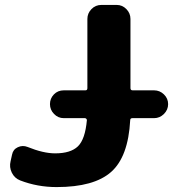

<svg xmlns="http://www.w3.org/2000/svg" viewBox="-20 -750 724 780"><path d="M62 -17Q39 -26 28 -48.5Q17 -71 23 -95L29 -122Q33 -143 52.5 -152Q72 -161 92 -153Q156 -127 204 -127Q267 -127 296.5 -155.5Q326 -184 333 -262Q333 -265 330.5 -267.5Q328 -270 325 -270H239Q216 -270 199.5 -287Q183 -304 183 -327Q183 -350 199 -366.5Q215 -383 239 -383H327Q335 -383 335 -392V-673Q335 -696 351.5 -713Q368 -730 392 -730H454Q477 -730 493.5 -713Q510 -696 510 -673V-392Q510 -383 519 -383H606Q629 -383 646 -366.5Q663 -350 663 -327Q663 -304 646 -287Q629 -270 606 -270H518Q509 -270 509 -262Q501 -113 431.5 -51.5Q362 10 210 10Q132 10 62 -17Z"/></svg>

Font: Rounded Mplus 1c ExtraBold
Style: Regular
Weight: 800
Version: Version 1.059.20150529